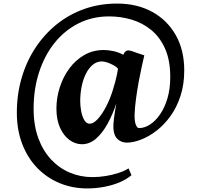

<svg xmlns="http://www.w3.org/2000/svg" viewBox="-20 -796 1113 1077"><path d="M74.5 -164.5Q74.5 -267 101.5 -359.2Q128.5 -451.5 178.5 -527.5Q228.5 -603.5 298 -659.5Q367.5 -715.5 453.2 -745.8Q539 -776 636.5 -776Q748.5 -776 833.2 -729.8Q918 -683.5 965.8 -599.2Q1013.5 -515 1013.5 -401Q1013.5 -321.5 992.2 -257Q971 -192.5 935.5 -143.8Q900 -95 857.2 -62.2Q814.5 -29.5 771 -12.8Q727.5 4 691 4Q661.5 4 640 -15.2Q618.5 -34.5 616 -76.5Q615 -97 619.2 -130.8Q623.5 -164.5 632.5 -215.5Q612 -154 583.5 -102Q555 -50 519 -18.5Q483 13 439 13Q403 13 370.2 -10.5Q337.5 -34 317 -78.8Q296.5 -123.5 296.5 -186.5Q296.5 -247.5 315.2 -306Q334 -364.5 369 -412Q404 -459.5 453 -487.5Q502 -515.5 562.5 -515.5Q588.5 -515.5 617.2 -509Q646 -502.5 671.5 -489Q676 -501 684.8 -507.8Q693.5 -514.5 703.5 -513Q713 -511.5 724.2 -507.8Q735.5 -504 751.2 -498.2Q767 -492.5 789.5 -485.5Q783.5 -460.5 774.8 -420.8Q766 -381 757.5 -334.5Q749 -288 742.8 -241.2Q736.5 -194.5 735 -155.5Q734 -117.5 741.5 -97.5Q749 -77.5 759.5 -77.5Q790.5 -77.5 821.5 -97.5Q852.5 -117.5 878.2 -155Q904 -192.5 919.5 -245.2Q935 -298 935 -364Q935 -458 906 -523Q877 -588 828 -628Q779 -668 718 -686Q657 -704 592.5 -704Q497 -704 419 -664.2Q341 -624.5 285 -554Q229 -483.5 198.8 -389.5Q168.5 -295.5 168.5 -186.5Q168.5 -93 194.8 -21.5Q221 50 266.8 98.8Q312.5 147.5 372 172.5Q431.5 197.5 498.5 197.5Q536 197.5 573.8 191.2Q611.5 185 645 174Q678.5 163 701 148.5L717.5 186.5Q690.5 210 650.5 226.8Q610.5 243.5 563.8 252.2Q517 261 469 261Q387 261 315.2 231.5Q243.5 202 189.5 146.5Q135.5 91 105 12.5Q74.5 -66 74.5 -164.5ZM430 -227Q430 -201 435.5 -171.8Q441 -142.5 453 -122.2Q465 -102 483.5 -102Q504.5 -102 529 -129Q553.5 -156 576.2 -200Q599 -244 614.5 -296Q620 -313 625.8 -334.8Q631.5 -356.5 636 -377.2Q640.5 -398 642 -411Q633 -421.5 616.2 -430.5Q599.5 -439.5 581.8 -445.5Q564 -451.5 551.5 -451.5Q523.5 -451.5 501 -433.2Q478.5 -415 462.5 -383.5Q446.5 -352 438.2 -311.8Q430 -271.5 430 -227Z"/></svg>

Font: Merriweather 60pt Black
Style: Regular
Weight: 900
Version: Version 2.100